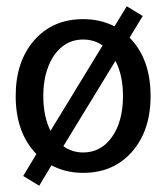

<svg xmlns="http://www.w3.org/2000/svg" viewBox="-20 -546 530 612"><path d="M30 -240Q30 -350 89 -417.5Q148 -485 245 -485Q300 -485 345 -462L384 -526L435 -495L393 -426Q460 -358 460 -240Q460 -130 401 -62.5Q342 5 245 5Q189 5 144 -19L105 46L54 15L96 -55Q30 -123 30 -240ZM182 -80Q210 -60 245 -60Q302 -60 337 -109.5Q372 -159 372 -240Q372 -306 348 -352ZM141 -129 307 -401Q280 -420 245 -420Q207 -420 178.5 -397.5Q150 -375 134 -334Q118 -293 118 -240Q118 -175 141 -129Z"/></svg>

Font: Glametrix
Style: Bold
Weight: 700
Designer: gluk
Foundry: gluk
Version: Version 0.40